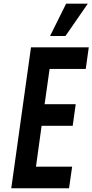

<svg xmlns="http://www.w3.org/2000/svg" viewBox="-20 -1002 492 1022"><path d="M452.5 -750 436.5 -635H244L217.5 -447.5H383L367 -332.5H201.5L171.5 -115H364L347.5 0H40L145 -750ZM246.5 -810.5 332 -982.5H447.5L328.5 -810.5Z"/></svg>

Font: Mohave SemiBold
Style: Italic
Weight: 600
Italic angle: -8°
Designer: Gumpita Rahayu
Foundry: Tokotype
Version: Version 2.003